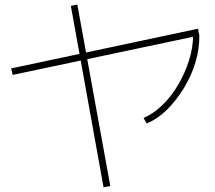

<svg xmlns="http://www.w3.org/2000/svg" viewBox="-20 -794 920 822"><path d="M34.4 -473.3 27.8 -501.1 827.8 -671.1 833.3 -642.2ZM423.3 7.8 283.3 -768.9 311.1 -774.4 452.2 2.2ZM594.4 -288.9Q636.7 -306.7 675 -343.9Q713.3 -381.1 742.8 -431.1Q772.2 -481.1 789.4 -536.1Q806.7 -591.1 806.7 -643.3L833.3 -642.2Q834.4 -585.6 816.7 -526.7Q798.9 -467.8 766.1 -415Q733.3 -362.2 693.9 -323.3Q654.4 -284.4 607.8 -265.6Z"/></svg>

Font: Paperlogy 1 Thin
Style: Regular
Weight: 250
Designer: redesigned by Lee Juim, glyphs from Gmarket Sans & Montserrat
Foundry: PT&
Version: Version 1.001